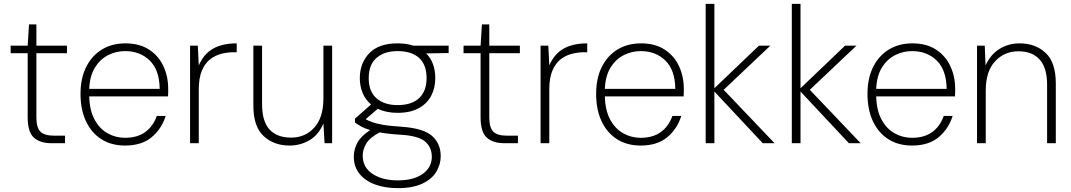

<svg xmlns="http://www.w3.org/2000/svg" viewBox="-20 -740 5535 992"><path d="M247 0Q187 0 155 -29Q123 -58 123 -134V-465H35V-504H123L130 -614H168V-504H326V-465H168V-134Q168 -81 188.5 -60Q209 -39 260 -39H316V0Z M626 12Q555 12 503.5 -21Q452 -54 424 -114Q396 -174 396 -255Q396 -336 425.5 -394.5Q455 -453 507 -484.5Q559 -516 628 -516Q701 -516 750.5 -483.5Q800 -451 824.5 -397.5Q849 -344 849 -282Q849 -272 849 -263Q849 -254 848 -242H441Q443 -169 469 -121.5Q495 -74 536.5 -51Q578 -28 626 -28Q689 -28 730 -57.5Q771 -87 790 -141H836Q815 -74 763.5 -31Q712 12 626 12ZM626 -476Q580 -476 538.5 -455Q497 -434 470.5 -391Q444 -348 441 -281H805Q804 -378 754 -427Q704 -476 626 -476Z M962 0V-504H1002L1007 -402Q1033 -462 1081.5 -489Q1130 -516 1203 -516V-470H1185Q1155 -470 1123.5 -462Q1092 -454 1065.5 -433.5Q1039 -413 1023 -375Q1007 -337 1007 -278V0Z M1476 12Q1395 12 1342 -37Q1289 -86 1289 -195V-504H1334V-202Q1334 -113 1372.5 -71Q1411 -29 1484 -29Q1557 -29 1604 -81Q1651 -133 1651 -232V-504H1696V0H1657L1651 -102Q1626 -43 1579 -15.5Q1532 12 1476 12Z M2034 -157Q1975 -157 1932 -178L1869 -124Q1882 -117 1901.5 -109.5Q1921 -102 1957 -95.5Q1993 -89 2057 -85Q2168 -77 2212.5 -37.5Q2257 2 2257 67Q2257 109 2234.5 147Q2212 185 2162.5 208.5Q2113 232 2035 232Q1969 232 1917.5 213Q1866 194 1837 157.5Q1808 121 1808 69Q1808 33 1825.5 -1Q1843 -35 1892 -68Q1865 -76 1847 -86Q1829 -96 1814 -107V-127L1897 -200Q1868 -225 1853.5 -260Q1839 -295 1839 -336Q1839 -414 1888 -465Q1937 -516 2034 -516Q2080 -516 2116 -504H2298V-466L2182 -464Q2206 -440 2217.5 -407.5Q2229 -375 2229 -336Q2229 -286 2208 -245.5Q2187 -205 2143.5 -181Q2100 -157 2034 -157ZM2034 -197Q2108 -197 2146 -233.5Q2184 -270 2184 -336Q2184 -406 2145 -441Q2106 -476 2034 -476Q1966 -476 1925.5 -441Q1885 -406 1885 -336Q1885 -267 1925.5 -232Q1966 -197 2034 -197ZM1854 64Q1854 125 1905 158.5Q1956 192 2035 192Q2117 192 2164 158.5Q2211 125 2211 70Q2211 20 2175.5 -9.5Q2140 -39 2048 -44Q2015 -46 1989 -49Q1963 -52 1941 -56Q1889 -28 1871.5 3Q1854 34 1854 64Z M2587 0Q2527 0 2495 -29Q2463 -58 2463 -134V-465H2375V-504H2463L2470 -614H2508V-504H2666V-465H2508V-134Q2508 -81 2528.5 -60Q2549 -39 2600 -39H2656V0Z M2773 0V-504H2813L2818 -402Q2844 -462 2892.5 -489Q2941 -516 3014 -516V-470H2996Q2966 -470 2934.5 -462Q2903 -454 2876.5 -433.5Q2850 -413 2834 -375Q2818 -337 2818 -278V0Z M3290 12Q3219 12 3167.5 -21Q3116 -54 3088 -114Q3060 -174 3060 -255Q3060 -336 3089.5 -394.5Q3119 -453 3171 -484.5Q3223 -516 3292 -516Q3365 -516 3414.5 -483.5Q3464 -451 3488.5 -397.5Q3513 -344 3513 -282Q3513 -272 3513 -263Q3513 -254 3512 -242H3105Q3107 -169 3133 -121.5Q3159 -74 3200.5 -51Q3242 -28 3290 -28Q3353 -28 3394 -57.5Q3435 -87 3454 -141H3500Q3479 -74 3427.5 -31Q3376 12 3290 12ZM3290 -476Q3244 -476 3202.5 -455Q3161 -434 3134.5 -391Q3108 -348 3105 -281H3469Q3468 -378 3418 -427Q3368 -476 3290 -476Z M3626 0V-720H3671V-284L3901 -504H3960L3719 -276L3982 0H3921L3671 -267V0Z M4071 0V-720H4116V-284L4346 -504H4405L4164 -276L4427 0H4366L4116 -267V0Z M4692 12Q4621 12 4569.5 -21Q4518 -54 4490 -114Q4462 -174 4462 -255Q4462 -336 4491.5 -394.5Q4521 -453 4573 -484.5Q4625 -516 4694 -516Q4767 -516 4816.5 -483.5Q4866 -451 4890.5 -397.5Q4915 -344 4915 -282Q4915 -272 4915 -263Q4915 -254 4914 -242H4507Q4509 -169 4535 -121.5Q4561 -74 4602.5 -51Q4644 -28 4692 -28Q4755 -28 4796 -57.5Q4837 -87 4856 -141H4902Q4881 -74 4829.5 -31Q4778 12 4692 12ZM4692 -476Q4646 -476 4604.5 -455Q4563 -434 4536.5 -391Q4510 -348 4507 -281H4871Q4870 -378 4820 -427Q4770 -476 4692 -476Z M5028 0V-504H5068L5072 -402Q5098 -459 5144.5 -487.5Q5191 -516 5248 -516Q5329 -516 5382 -467Q5435 -418 5435 -309V0H5390V-302Q5390 -390 5351.5 -432.5Q5313 -475 5242 -475Q5169 -475 5121 -423Q5073 -371 5073 -272V0Z"/></svg>

Font: DM Sans ExtraLight
Style: Regular
Weight: 200
Designer: Colophon Foundry, Jonny Pinhorn
Foundry: Colophon Foundry
Version: Version 4.004; ttfautohint (v1.8.4.7-5d5b)